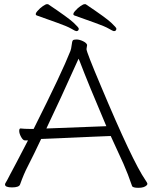

<svg xmlns="http://www.w3.org/2000/svg" viewBox="-20 -895 730 919"><path d="M114 -223H99Q90 -223 81 -239.5Q72 -256 72 -268Q72 -280 78 -280H80Q98 -278 119 -278H141Q278 -551 317 -651Q321 -661 323 -679Q325 -697 328.5 -701.5Q332 -706 346 -706Q360 -706 377 -698Q394 -690 397 -680L394 -660Q394 -646 463 -483Q614 -123 676 -33Q685 -20 685.5 -16Q686 -12 682 -8Q670 4 642.5 4Q615 4 612 -5Q593 -61 571 -111L510 -244L484 -243Q460 -242 423 -240.5Q386 -239 344.5 -237Q303 -235 265.5 -233.5Q228 -232 205 -231Q182 -230 180 -230H177Q160 -193 144 -161L114 -101Q94 -63 76 -12Q71 2 37.5 2Q4 2 4 -12Q4 -16 7.5 -21Q11 -26 15 -34Q19 -42 28.5 -60Q38 -78 57.5 -114.5Q77 -151 114 -223ZM317 -651ZM489 -291Q402 -495 361 -603L356 -614L351 -603Q268 -418 202 -280ZM537 -758Q537 -746 525 -746Q521 -746 501.5 -757.5Q482 -769 434 -786Q386 -803 336 -821Q325 -826 338.5 -841.5Q352 -857 365.5 -866Q379 -875 384 -875H390Q487 -810 512 -786.5Q537 -763 537 -758ZM336 -821ZM357 -758Q357 -746 345 -746Q341 -746 321.5 -757.5Q302 -769 254 -786Q206 -803 156 -821Q145 -826 158.5 -841.5Q172 -857 185.5 -866Q199 -875 204 -875H210Q307 -810 332 -786.5Q357 -763 357 -758ZM156 -821Z"/></svg>

Font: LXGW WenKai Light
Style: Regular
Weight: 300
Designer: LXGW / Fontworks Inc.
Foundry: LXGW / Fontworks Inc.
Version: Version 1.501; October 10, 2024